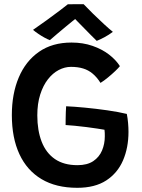

<svg xmlns="http://www.w3.org/2000/svg" viewBox="-20 -872 678 916"><path d="M348.5 24Q247.5 24 178 -17.5Q108.5 -59 72.5 -136.8Q36.5 -214.5 36.5 -323Q36.5 -424.5 69.5 -502.5Q102.5 -580.5 166 -624.8Q229.5 -669 321 -669Q376 -669 421.2 -653.2Q466.5 -637.5 499.8 -612Q533 -586.5 552 -556.5Q545.5 -548 529.8 -533Q514 -518 495.2 -502.5Q476.5 -487 459.5 -476.5Q442.5 -503.5 422.2 -520.5Q402 -537.5 376.8 -545.2Q351.5 -553 318.5 -553Q289 -553 260.2 -538Q231.5 -523 208.5 -493.5Q185.5 -464 171.8 -420.8Q158 -377.5 158 -321.5Q158 -249.5 178.8 -196Q199.5 -142.5 242 -113.2Q284.5 -84 349.5 -84Q396 -84 424.8 -103.2Q453.5 -122.5 466.8 -154Q480 -185.5 480 -221.5Q480 -229.5 479.8 -237.8Q479.5 -246 478.5 -253Q468 -255 444.5 -258.5Q421 -262 392.2 -265.8Q363.5 -269.5 336.8 -272Q310 -274.5 293 -275.5Q293 -286 293.2 -303Q293.5 -320 294 -337Q294.5 -354 295.5 -365Q332.5 -363.5 385 -358.5Q437.5 -353.5 491.5 -345.8Q545.5 -338 585 -328.5Q589 -308.5 591 -285.8Q593 -263 593 -243Q593 -167.5 567 -107Q541 -46.5 487 -11.2Q433 24 348.5 24ZM379 -852Q398 -832 424.2 -806.2Q450.5 -780.5 476 -757Q501.5 -733.5 518.5 -720Q499 -705.5 478.5 -694.5Q458 -683.5 441.5 -677Q429 -689 413 -705.2Q397 -721.5 380.8 -738Q364.5 -754.5 351.8 -767.5Q339 -780.5 333.5 -786.5H345.5Q340.5 -783 326 -771.2Q311.5 -759.5 292.2 -743.5Q273 -727.5 253.2 -710.8Q233.5 -694 218 -680.5Q208 -684 192.8 -692.2Q177.5 -700.5 162.5 -710.8Q147.5 -721 137.5 -729.5Q167.5 -750 202.2 -775.2Q237 -800.5 265.5 -822Q294 -843.5 303.5 -851.5Q310.5 -851.5 325.2 -851.8Q340 -852 355.2 -852Q370.5 -852 379 -852Z"/></svg>

Font: Grandstander Thin Medium
Style: Regular
Weight: 500
Version: Version 1.200